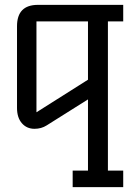

<svg xmlns="http://www.w3.org/2000/svg" viewBox="-20 -520 577 790"><path d="M130 -432V-58L342 -192V-432ZM279 250V182H342V-111L172 -4Q150 10 122 10Q90 10 70 -13Q50 -36 50 -76V-412Q50 -500 136 -500H487V-432H424V182H487V250Z"/></svg>

Font: Kelly Slab
Style: Regular
Weight: 400
Designer: Denis Masharov
Foundry: Denis Masharov
Version: Version 1.001